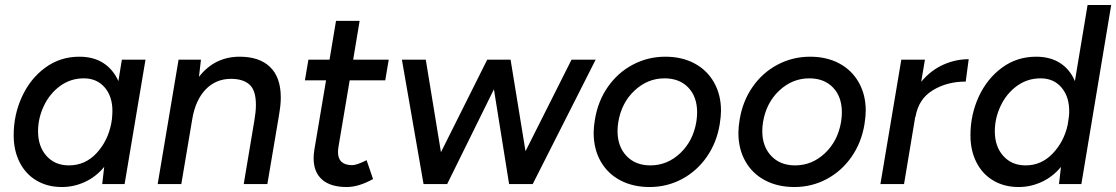

<svg xmlns="http://www.w3.org/2000/svg" viewBox="-20 -740 4488 772"><path d="M399 -69Q366 -29 321.5 -8.5Q277 12 229 12Q171 12 127 -14Q83 -40 59 -87.5Q35 -135 35 -196Q35 -279 68.5 -351.5Q102 -424 162 -468Q222 -512 299 -512Q356 -512 395.5 -486.5Q435 -461 456 -414L470 -500H565L481 0H391ZM257 -75Q322 -75 367.5 -123.5Q413 -172 427 -242L430 -260Q432 -282 432 -294Q432 -353 400.5 -389Q369 -425 317 -425Q264 -425 222 -394.5Q180 -364 156.5 -314.5Q133 -265 133 -212Q133 -151 167 -113Q201 -75 257 -75Z M698 -500H788L780 -431Q843 -512 944 -512Q1023 -512 1066 -470.5Q1109 -429 1109 -348Q1109 -320 1103 -285L1100 -266L1055 0H960L1003 -257Q1009 -292 1009 -318Q1009 -377 983 -400Q957 -423 909 -423Q848 -423 807 -380.5Q766 -338 753 -261L709 0H614Z M1241 -104Q1241 -120 1244 -138L1291 -417H1206L1220 -500H1305L1331 -656H1426L1400 -500H1543L1529 -417H1386L1341 -150Q1339 -136 1339 -129Q1339 -76 1396 -76Q1415 -76 1454 -96L1480 -20Q1422 12 1374 12Q1309 12 1275 -18Q1241 -48 1241 -104Z M1596 -500H1692L1753 -128L1939 -500H2033L2093 -132L2278 -500H2375L2122 0H2027L1966 -381L1778 0H1683Z M2367 -206Q2367 -229 2372 -259Q2384 -333 2424 -390.5Q2464 -448 2524.5 -480Q2585 -512 2655 -512Q2722 -512 2772.5 -485Q2823 -458 2851 -408.5Q2879 -359 2879 -295Q2879 -273 2874 -241Q2862 -167 2822 -109.5Q2782 -52 2722 -20Q2662 12 2592 12Q2525 12 2474 -15Q2423 -42 2395 -91.5Q2367 -141 2367 -206ZM2463 -213Q2463 -151 2499 -113Q2535 -75 2595 -75Q2663 -75 2715 -124Q2767 -173 2780 -251Q2783 -271 2783 -288Q2783 -351 2747.5 -388Q2712 -425 2652 -425Q2584 -425 2531.5 -376Q2479 -327 2466 -249Q2463 -230 2463 -213Z M2949 -206Q2949 -229 2954 -259Q2966 -333 3006 -390.5Q3046 -448 3106.5 -480Q3167 -512 3237 -512Q3304 -512 3354.5 -485Q3405 -458 3433 -408.5Q3461 -359 3461 -295Q3461 -273 3456 -241Q3444 -167 3404 -109.5Q3364 -52 3304 -20Q3244 12 3174 12Q3107 12 3056 -15Q3005 -42 2977 -91.5Q2949 -141 2949 -206ZM3045 -213Q3045 -151 3081 -113Q3117 -75 3177 -75Q3245 -75 3297 -124Q3349 -173 3362 -251Q3365 -271 3365 -288Q3365 -351 3329.5 -388Q3294 -425 3234 -425Q3166 -425 3113.5 -376Q3061 -327 3048 -249Q3045 -230 3045 -213Z M3604 -500H3699L3684 -411Q3721 -456 3771 -479Q3821 -502 3875 -502L3863 -412Q3788 -412 3730.5 -377Q3673 -342 3661 -270H3660L3615 0H3520Z M4246 -69Q4213 -29 4168.5 -8.5Q4124 12 4076 12Q4018 12 3974 -14Q3930 -40 3906 -87.5Q3882 -135 3882 -196Q3882 -279 3915.5 -351.5Q3949 -424 4009 -468Q4069 -512 4146 -512Q4203 -512 4242.5 -486.5Q4282 -461 4302 -414L4353 -720H4448L4328 0H4238ZM4104 -75Q4167 -75 4212.5 -122.5Q4258 -170 4273 -238L4277 -265Q4279 -279 4279 -286Q4281 -348 4249.5 -386.5Q4218 -425 4164 -425Q4111 -425 4069 -394.5Q4027 -364 4003.5 -314.5Q3980 -265 3980 -212Q3980 -151 4014 -113Q4048 -75 4104 -75Z"/></svg>

Font: Oak Sans Medium
Style: Italic
Weight: 500
Italic angle: -9.49998°
Foundry: Erik Kennedy, Walven
Version: Version 1.000